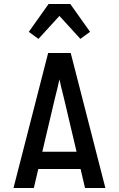

<svg xmlns="http://www.w3.org/2000/svg" viewBox="-20 -933 590 953"><path d="M47 0 219 -670H331L503 0H402L380 -94H170L148 0ZM360 -180 297 -447Q291 -470 285.5 -493Q280 -516 275 -539Q270 -516 264.5 -493Q259 -470 253 -447L190 -180ZM171 -740 123 -775 221 -913H329L427 -775L379 -740L275 -854Z"/></svg>

Font: Lode Dark Term
Style: Bold
Weight: 700
Monospace: yes
Designer: Belleve Invis
Foundry: Belleve Invis
Version: Version 29.2.0